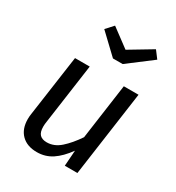

<svg xmlns="http://www.w3.org/2000/svg" viewBox="-189 -901 945 1029"><g transform="rotate(30 284.0 -386.5)"><path d="M65 -118Q65 -135 68 -153L121 -527H212L160 -157Q157 -139 157 -124Q157 -90 171.5 -75Q186 -60 215 -60Q260 -60 298.5 -94Q337 -128 375 -184L423 -527H514L440 0H362L369 -97Q330 -43 288.5 -15.5Q247 12 195 12Q134 12 99.5 -22.5Q65 -57 65 -118ZM507 -740 358 -627H298L179 -740L220 -785L333 -701L473 -785Z"/></g></svg>

Font: FiraGO
Style: Italic
Weight: 400
Italic angle: -8°
Designer: bBox Type GmbH
Foundry: bBox Type GmbH
Version: Version 1.001